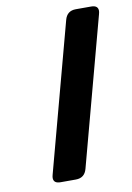

<svg xmlns="http://www.w3.org/2000/svg" viewBox="-84 -791 582 844"><g transform="rotate(-10 207.0 -368.5)"><path d="M116.7 0Q85.9 0 85.9 -24.4Q85.9 -29.8 88.4 -39.1L265.1 -698.2Q275.4 -737.3 314.9 -737.3H383.3Q414.1 -737.3 414.1 -712.9Q414.1 -707.5 411.6 -698.2L234.9 -39.1Q224.6 0 185.1 0Z"/></g></svg>

Font: Cursive Sans
Style: Bold
Weight: 700
Italic angle: -15°
Designer: Wojciech Kalinowski "wmk69" (wmk69@o2.pl)
Foundry: Wojciech Kalinowski "wmk69" (wmk69@o2.pl)
Version: Wersja 3.1.0; 2022-02-18